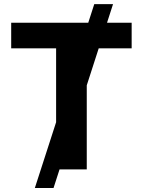

<svg xmlns="http://www.w3.org/2000/svg" viewBox="-20 -840 708 952"><path d="M152.7 92.3H245.4L275.2 0H410.2V-416.9L469.5 -600.5H632.8V-727.3H510.7L540.5 -819.6H447.4L417.6 -727.3H35.5V-600.5H258.2V-234Z"/></svg>

Font: Magic Ui Pro
Style: Bold
Weight: 700
Designer: Stefan Endress, Andreas Faust
Version: Version 1.000;FEAKit 1.0